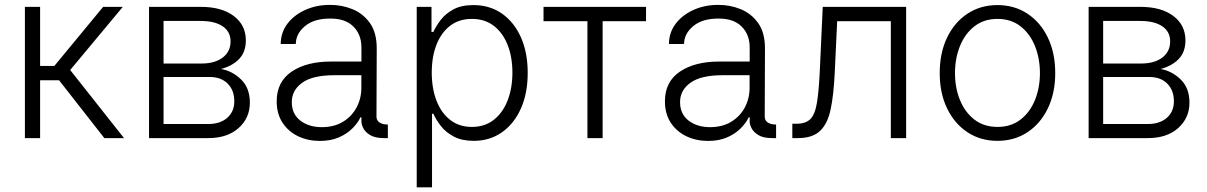

<svg xmlns="http://www.w3.org/2000/svg" viewBox="-20 -574 5018 798"><path d="M83.5 0V-545.5H146.7V-300.1H206L408.7 -545.5H490.4L271.7 -283L495.4 0H413.7L225.5 -240.4H146.7V0Z M599.4 0V-545.5H814.3Q901.3 -545.5 951.5 -507.6Q1001.8 -469.8 1001.8 -406.2Q1001.8 -357.6 973.5 -328.5Q945.3 -299.4 898.4 -287.3Q945.7 -279.1 982.1 -243.6Q1018.5 -208.1 1018.5 -147.7Q1018.5 -83.8 971.8 -41.9Q925.1 0 845.5 0ZM659.8 -58.6H845.5Q895.2 -58.6 924.5 -84.3Q953.8 -110.1 953.8 -153.1Q953.8 -198.9 926.3 -226.4Q898.8 -253.9 852.6 -253.9H659.8ZM659.8 -310H818.2Q873.2 -310 905.9 -335Q938.6 -360.1 938.2 -402.3Q938.2 -442.5 905.5 -464.7Q872.9 -486.9 814.3 -486.9H659.8Z M1309.3 11.7Q1259.9 11.7 1219.3 -7.6Q1178.6 -27 1154.3 -63.9Q1130 -100.9 1130 -153.1Q1130 -234.4 1192.5 -276.5Q1255 -318.5 1356.5 -318.2H1482.2V-376.4Q1482.2 -430.4 1448.7 -463.8Q1415.1 -497.2 1353 -496.8Q1285.5 -497.2 1247.5 -465.4Q1209.5 -433.6 1209.5 -391.3L1146.7 -391Q1147 -439.6 1175.2 -476.2Q1203.5 -512.8 1250.2 -533.4Q1296.9 -554 1351.9 -553.6Q1400.2 -554 1444.6 -536Q1489 -518.1 1517.6 -478Q1546.2 -437.9 1545.8 -370.7L1544.7 -89.8Q1544.7 -73.2 1557.5 -64.8Q1570.3 -56.5 1589.8 -56.5H1592V0H1576Q1539.1 0 1518.6 -12.4Q1498.2 -24.9 1490.2 -40.8Q1482.2 -56.8 1482.2 -67.8V-86.6H1478.3Q1467.3 -63.2 1444.8 -40.5Q1422.2 -17.8 1388.5 -3Q1354.8 11.7 1309.3 11.7ZM1317.5 -45.5Q1368.3 -45.5 1405 -67.6Q1441.8 -89.8 1461.8 -127.1Q1481.9 -164.4 1481.9 -209.2V-261.4H1369.7Q1279.8 -261.4 1236.3 -230.3Q1192.8 -199.2 1192.8 -149.5Q1192.8 -100.1 1228.3 -72.8Q1263.8 -45.5 1317.5 -45.5Z M1712 204.5V-545.5H1773.4V-441.4H1781.2Q1792.3 -465.9 1812.1 -491.7Q1832 -517.4 1864.9 -535.2Q1897.7 -552.9 1947.8 -552.9Q2015.3 -552.9 2066.1 -517.6Q2116.8 -482.2 2145.1 -418.9Q2173.3 -355.5 2173.3 -271.3Q2173.3 -186.8 2145.1 -123.2Q2116.8 -59.7 2066.2 -24.1Q2015.6 11.4 1948.9 11.4Q1899.5 11.4 1866.1 -6.4Q1832.7 -24.1 1812.5 -50.2Q1792.3 -76.3 1781.2 -101.2H1775.6V204.5ZM1774.5 -272.4Q1774.5 -206.7 1794.2 -155.5Q1813.9 -104.4 1851.2 -75.5Q1888.5 -46.5 1941.1 -46.5Q1995.4 -46.5 2033 -76.5Q2070.7 -106.5 2090.2 -157.7Q2109.7 -208.8 2109.7 -272.4Q2109.7 -335.2 2090.4 -385.7Q2071 -436.1 2033.6 -465.7Q1996.1 -495.4 1941.1 -495.4Q1887.8 -495.4 1850.7 -466.8Q1813.6 -438.2 1794 -388Q1774.5 -337.7 1774.5 -272.4Z M2239 -485.8V-545.5H2665.1V-485.8H2484.7V0H2421.5V-485.8Z M2922.9 11.7Q2873.6 11.7 2832.9 -7.6Q2792.3 -27 2767.9 -63.9Q2743.6 -100.9 2743.6 -153.1Q2743.6 -234.4 2806.1 -276.5Q2868.6 -318.5 2970.2 -318.2H3095.9V-376.4Q3095.9 -430.4 3062.3 -463.8Q3028.8 -497.2 2966.6 -496.8Q2899.1 -497.2 2861.2 -465.4Q2823.2 -433.6 2823.2 -391.3L2760.3 -391Q2760.7 -439.6 2788.9 -476.2Q2817.1 -512.8 2863.8 -533.4Q2910.5 -554 2965.6 -553.6Q3013.8 -554 3058.2 -536Q3102.6 -518.1 3131.2 -478Q3159.8 -437.9 3159.4 -370.7L3158.4 -89.8Q3158.4 -73.2 3171.2 -64.8Q3183.9 -56.5 3203.5 -56.5H3205.6V0H3189.6Q3152.7 0 3132.3 -12.4Q3111.9 -24.9 3103.9 -40.8Q3095.9 -56.8 3095.9 -67.8V-86.6H3092Q3081 -63.2 3058.4 -40.5Q3035.9 -17.8 3002.1 -3Q2968.4 11.7 2922.9 11.7ZM2931.1 -45.5Q2981.9 -45.5 3018.6 -67.6Q3055.4 -89.8 3075.5 -127.1Q3095.5 -164.4 3095.5 -209.2V-261.4H2983.3Q2893.5 -261.4 2850 -230.3Q2806.5 -199.2 2806.5 -149.5Q2806.5 -100.1 2842 -72.8Q2877.5 -45.5 2931.1 -45.5Z M3273.1 0V-59.7H3290.1Q3329.2 -59.7 3348.5 -79.5Q3367.9 -99.4 3375.9 -149.7Q3383.9 -199.9 3387.8 -290.1L3399.5 -545.5H3746.1V0H3682.5V-485.8H3459.5L3449.2 -268.8Q3445 -180 3432.5 -120.2Q3420.1 -60.4 3388.7 -30.2Q3357.2 0 3295.8 0Z M4125.7 11.4Q4055 11.4 4000.9 -24.5Q3946.7 -60.4 3916.2 -123.8Q3885.7 -187.1 3885.7 -270.2Q3885.7 -354 3916.2 -417.6Q3946.7 -481.2 4000.9 -517Q4055 -552.9 4125.7 -552.9Q4196.4 -552.9 4250.5 -517Q4304.7 -481.2 4335.2 -417.6Q4365.8 -354 4365.8 -270.2Q4365.8 -187.1 4335.2 -123.8Q4304.7 -60.4 4250.5 -24.5Q4196.4 11.4 4125.7 11.4ZM4125.7 -46.5Q4182.5 -46.5 4221.8 -77.1Q4261 -107.6 4281.6 -158.4Q4302.2 -209.2 4302.2 -270.2Q4302.2 -331.3 4281.6 -382.5Q4261 -433.6 4221.8 -464.5Q4182.5 -495.4 4125.7 -495.4Q4069.2 -495.4 4029.8 -464.5Q3990.4 -433.6 3969.8 -382.5Q3949.2 -331.3 3949.2 -270.2Q3949.2 -209.2 3969.8 -158.4Q3990.4 -107.6 4029.8 -77.1Q4069.2 -46.5 4125.7 -46.5Z M4504.6 0V-545.5H4719.5Q4806.5 -545.5 4856.7 -507.6Q4907 -469.8 4907 -406.2Q4907 -357.6 4878.7 -328.5Q4850.5 -299.4 4803.6 -287.3Q4850.9 -279.1 4887.3 -243.6Q4923.7 -208.1 4923.7 -147.7Q4923.7 -83.8 4877 -41.9Q4830.3 0 4750.7 0ZM4565 -58.6H4750.7Q4800.4 -58.6 4829.7 -84.3Q4859 -110.1 4859 -153.1Q4859 -198.9 4831.5 -226.4Q4804 -253.9 4757.8 -253.9H4565ZM4565 -310H4723.4Q4778.4 -310 4811.1 -335Q4843.8 -360.1 4843.4 -402.3Q4843.4 -442.5 4810.7 -464.7Q4778.1 -486.9 4719.5 -486.9H4565Z"/></svg>

Font: Inter Zeller Light
Style: Regular
Weight: 300
Designer: Rasmus Andersson; Joe Bland
Foundry: zeller
Version: Version 3.015;git-dec3a8cb1